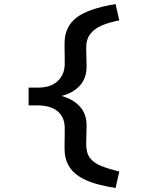

<svg xmlns="http://www.w3.org/2000/svg" viewBox="-20 -720 701 940"><path d="M546 200Q491 192 445.5 178.5Q400 165 366 143Q332 121 314 87.5Q296 54 296 7L297 -88Q298 -145 263 -174.5Q228 -204 163 -204H120V-291H165Q230 -291 264 -324.5Q298 -358 297 -412L296 -507Q296 -588 353.5 -633Q411 -678 546 -700L564 -620Q515 -611 478.5 -595.5Q442 -580 421.5 -553Q401 -526 402 -482L404 -398Q405 -339 371 -301Q337 -263 276 -249L275 -252Q337 -236 371 -198.5Q405 -161 404 -102L402 -18Q401 27 420 52.5Q439 78 475.5 92.5Q512 107 564 120Z"/></svg>

Font: Lexend Peta
Style: Regular
Weight: 400
Designer: Bonnie Shaver-Troup, Thomas Jockin
Foundry: Lexend
Version: Version 1.007